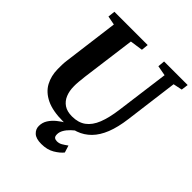

<svg xmlns="http://www.w3.org/2000/svg" viewBox="-257 -898 1270 1270"><g transform="rotate(45 378.0 -263.0)"><path d="M686 -681 637.5 -306Q626.5 -220.5 602.5 -160.2Q578.5 -100 541.5 -62.5Q504.5 -25 455.2 -7.5Q406 10 344.5 10Q245.5 10 186.2 -18.8Q127 -47.5 100.2 -97.2Q73.5 -147 73 -209.5Q73 -228.5 73.2 -248.8Q73.5 -269 76.5 -290.5L127 -681L64.5 -693L70 -743H381.5L376.5 -694L286.5 -681L236.5 -303Q233 -274.5 230.8 -249Q228.5 -223.5 229 -205.5Q229 -162.5 243 -128.2Q257 -94 286 -74.5Q315 -55 361 -55Q420 -55 458.2 -83.2Q496.5 -111.5 518.8 -167.5Q541 -223.5 552 -307L601.5 -681L530.5 -694L535 -743H755.5L749 -694ZM346 217.5Q296.5 217.5 273.5 196.2Q250.5 175 250.5 145Q250.5 112.5 267.2 86Q284 59.5 310.2 38.2Q336.5 17 365.8 0.2Q395 -16.5 420 -29.5L447 -38L472.5 -26.5Q442 -6.5 420 14.8Q398 36 386.2 57Q374.5 78 374.5 97Q374 117.5 383.2 124.8Q392.5 132 406.5 132Q427 132 443.8 122.2Q460.5 112.5 481 97.5L496.5 147Q477 172 438.8 194.8Q400.5 217.5 346 217.5Z"/></g></svg>

Font: Merriweather 24pt ExtraBold
Style: Italic
Weight: 800
Italic angle: -7.8°
Version: Version 2.101